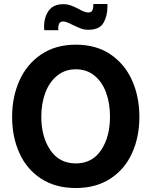

<svg xmlns="http://www.w3.org/2000/svg" viewBox="-20 -939 766 967"><path d="M41 -350Q41 -451 78 -533.5Q115 -616 187.5 -665Q260 -714 362 -714Q464 -714 536 -665.5Q608 -617 645 -534.5Q682 -452 682 -350Q682 -249 645 -167.5Q608 -86 535.5 -39Q463 8 362 8Q259 8 186.5 -39.5Q114 -87 77.5 -168.5Q41 -250 41 -350ZM188 -351Q188 -250 233.5 -183Q279 -116 362 -116Q444 -116 489 -182.5Q534 -249 534 -352Q534 -418 514.5 -472Q495 -526 456 -558Q417 -590 362 -590Q307 -590 267.5 -557.5Q228 -525 208 -471Q188 -417 188 -351ZM202 -804Q202 -853 225.5 -885.5Q249 -918 300 -918Q319 -918 337 -911.5Q355 -905 378 -893Q390 -886 402.5 -881Q415 -876 424 -876Q440 -876 445 -886.5Q450 -897 450 -910Q450 -914 450 -919H521Q521 -912 521 -905Q521 -858 501 -823.5Q481 -789 425 -789Q405 -789 388.5 -795Q372 -801 345 -814Q313 -831 299 -831Q283 -831 278 -820Q273 -809 273 -797Q273 -792 274 -787H203Z"/></svg>

Font: Lopes Sans
Style: Bold
Weight: 700
Designer: Gabriel Lam, Diego Maldonado
Foundry: TypeRant, Foresti Design
Version: Version 4.000